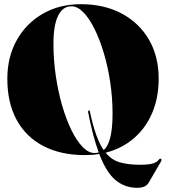

<svg xmlns="http://www.w3.org/2000/svg" viewBox="-20 -730 805 916"><path d="M366 -710Q477 -710 560.5 -665.5Q644 -621 690.5 -541Q737 -461 737 -355Q737 -264 706 -191.2Q675 -118.5 618 -69.8Q561 -21 484 -1.5Q513 33.5 552.8 44.8Q592.5 56 647.5 56Q693 56 711.5 49.2Q730 42.5 737 32.5Q742.5 25 748 28Q753.5 31 747 42.5L689 142Q675 166 635 166Q575.5 166 531.2 129.2Q487 92.5 453.5 4.5Q421 10 386 10Q269.5 10 186.5 -33.5Q103.5 -77 59.2 -158.5Q15 -240 15 -354Q15 -458 59.8 -538.2Q104.5 -618.5 183.8 -664.2Q263 -710 366 -710ZM400.5 -194.5Q399 -202 404 -203Q408 -204 409.5 -195Q436 -69.5 474.5 -14Q517 -49 517 -188Q517 -263 506 -336.8Q495 -410.5 475.5 -476Q456 -541.5 431 -592Q406 -642.5 377.8 -671.2Q349.5 -700 321 -700Q279 -700 257 -654.5Q235 -609 235 -522Q235 -445 246 -369.5Q257 -294 276.2 -227.5Q295.5 -161 320.5 -109.8Q345.5 -58.5 373.8 -29.2Q402 0 431 0Q441.5 0 451 -2.5Q423.5 -77 400.5 -194.5Z"/></svg>

Font: Fraunces 144pt Black
Style: Regular
Weight: 900
Version: Version 1.000;[0bf87f6ff]